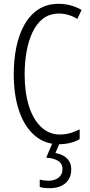

<svg xmlns="http://www.w3.org/2000/svg" viewBox="-20 -745 471 1005"><path d="M289 -674Q240 -674 206 -648Q172 -622 150.5 -577Q129 -532 119 -475Q109 -418 109 -357Q109 -261 131.5 -190Q154 -119 195.5 -80Q237 -41 293 -41Q325 -41 351.5 -49.5Q378 -58 397 -68V-17Q376 -4 348 3Q320 10 288 10Q216 10 163 -34.5Q110 -79 81 -161.5Q52 -244 52 -358Q52 -432 65.5 -498Q79 -564 107.5 -615Q136 -666 180.5 -695.5Q225 -725 287 -725Q351 -725 407 -693L385 -646Q362 -660 337.5 -667Q313 -674 289 -674ZM353 141Q353 188 322.5 214Q292 240 239 240Q209 240 188 234V195Q210 201 233 201Q266 201 286.5 185Q307 169 307 141Q307 110 283.5 96.5Q260 83 222 80L256 0H294L270 56Q310 63 331.5 85Q353 107 353 141Z"/></svg>

Font: Noto Sans Thai ExtCond Light
Style: Regular
Weight: 300
Width: 2
Designer: Monotype Design Team
Foundry: Monotype Imaging Inc.
Version: Version 2.002; ttfautohint (v1.8.4.7-5d5b)